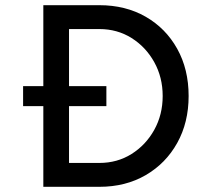

<svg xmlns="http://www.w3.org/2000/svg" viewBox="-20 -720 790 740"><path d="M147 0V-311H69V-388H147V-700H363Q464 -700 541.5 -655.5Q619 -611 663 -532Q707 -453 707 -350Q707 -248 663 -169Q619 -90 541.5 -45Q464 0 363 0ZM246 -92H363Q432 -92 487 -126.5Q542 -161 574.5 -219.5Q607 -278 607 -350Q607 -422 574.5 -480.5Q542 -539 487 -573.5Q432 -608 363 -608H246V-388H390V-311H246Z"/></svg>

Font: Figtree Medium
Style: Regular
Weight: 500
Designer: Erik Kennedy
Foundry: Erik Kennedy
Version: Version 2.001; ttfautohint (v1.8.4.7-5d5b);gftools[0.9.27]